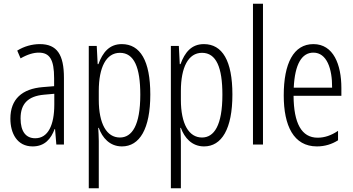

<svg xmlns="http://www.w3.org/2000/svg" viewBox="-20 -780 1905 1036"><path d="M195 -542C153 -542 110 -530 73 -507L91 -465C129 -487 162 -496 189 -496C248 -496 272 -459 272 -358V-315L211 -310C99 -301 36 -245 36 -140C36 -61 72 10 156 10C222 10 255 -31 275 -84H277L284 0H325V-360C325 -485 288 -542 195 -542ZM217 -269 273 -274V-216C273 -106 240 -34 170 -34C120 -34 91 -70 91 -141C91 -220 131 -261 217 -269Z M637 -542C570 -542 534 -497 511 -434H507L502 -532H459V236H513V-19C513 -45 511 -70 510 -90H513C532 -37 572 10 638 10C733 10 791 -84 791 -270C791 -452 737 -542 637 -542ZM627 -495C704 -495 737 -416 737 -269C737 -103 692 -38 627 -38C556 -38 513 -111 513 -242V-289C513 -417 553 -495 627 -495Z M1080 -542C1013 -542 977 -497 954 -434H950L945 -532H902V236H956V-19C956 -45 954 -70 953 -90H956C975 -37 1015 10 1081 10C1176 10 1234 -84 1234 -270C1234 -452 1180 -542 1080 -542ZM1070 -495C1147 -495 1180 -416 1180 -269C1180 -103 1135 -38 1070 -38C999 -38 956 -111 956 -242V-289C956 -417 996 -495 1070 -495Z M1399 0V-760H1345V0Z M1671 -542C1564 -542 1511 -438 1511 -265C1511 -102 1564 10 1690 10C1733 10 1771 -2 1804 -23V-74C1767 -49 1731 -37 1694 -37C1607 -37 1565 -115 1564 -263H1822V-305C1822 -432 1779 -542 1671 -542ZM1671 -496C1743 -496 1773 -410 1772 -307H1565C1571 -435 1609 -496 1671 -496Z"/></svg>

Font: Noto Sans Gujarati UI ExtraCondensed Light
Style: Regular
Weight: 300
Width: 2
Designer: Jelle Bosma - Monotype Design Team, Universal Thirst
Foundry: Monotype Imaging Inc.
Version: Version 2.106